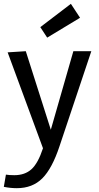

<svg xmlns="http://www.w3.org/2000/svg" viewBox="-26 -774 519 1005"><path d="M49 143Q104 143 138.5 112Q173 81 199 2L14 -500L109 -506L240 -95L358 -506H452L286 -10Q247 108 195.5 159.5Q144 211 62 211Q29 211 -6 204L5 140Q21 143 49 143ZM393 -681 221 -577 185 -632 345 -754Z"/></svg>

Font: Rambla
Style: Regular
Weight: 400
Designer: Martin Sommaruga
Foundry: Martin Sommaruga
Version: Version 1.001